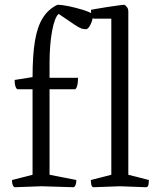

<svg xmlns="http://www.w3.org/2000/svg" viewBox="-20 -782 662 802"><path d="M44 0Q38 1 34 -7.5Q30 -16 30 -30L116 -52V-409H55Q49 -409 45 -420Q41 -431 41 -448L116 -460Q116 -551 126 -611Q136 -671 159 -707.5Q182 -744 220 -762Q239 -762 267.5 -756Q296 -750 324 -741.5Q352 -733 369 -723Q369 -703 359 -681.5Q349 -660 339 -660Q329 -660 320 -663Q311 -666 290.5 -679.5Q270 -693 225 -724Q208 -709 197.5 -652Q187 -595 187 -516V-457H306Q306 -436 302 -422.5Q298 -409 292 -409H187V-52L299 -30Q299 -17 295 -8Q291 1 285 0L153 -4ZM373 0Q363 1 361 -12.5Q359 -26 359 -30L445 -52V-704H374Q367 -704 364 -712Q361 -720 360.5 -729Q360 -738 360 -741Q360 -741 379 -744.5Q398 -748 424 -752Q450 -756 472 -759Q494 -762 500 -762Q505 -759 510.5 -752Q516 -745 516 -734V-52L602 -30Q602 -26 600.5 -12.5Q599 1 588 0L481 -4Z"/></svg>

Font: Mate
Style: Regular
Weight: 400
Designer: Eduardo Rodriguez Tunni
Foundry: Eduardo Rodriguez Tunni
Version: Version 1.003; ttfautohint (v1.8.4.7-5d5b);gftools[0.9.24]